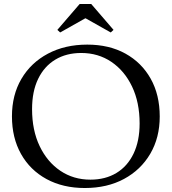

<svg xmlns="http://www.w3.org/2000/svg" viewBox="-20 -934 862 964"><path d="M406 10Q296 10 213.5 -35Q131 -80 85.5 -161Q40 -242 40 -350Q40 -457 87.5 -538Q135 -619 220.5 -664.5Q306 -710 418 -710Q528 -710 609.5 -665Q691 -620 736.5 -539Q782 -458 782 -349Q782 -243 734.5 -162Q687 -81 602.5 -35.5Q518 10 406 10ZM434 -32Q509 -32 564.5 -65.5Q620 -99 650.5 -162.5Q681 -226 681 -314Q681 -420 643 -499.5Q605 -579 539 -623.5Q473 -668 388 -668Q313 -668 257.5 -634.5Q202 -601 171.5 -538Q141 -475 141 -386Q141 -280 179 -200.5Q217 -121 283 -76.5Q349 -32 434 -32ZM282 -771 268 -784 380 -914H438L550 -784L536 -771L410 -842H408Z"/></svg>

Font: Hedvig Letters Serif 24pt 24pt
Style: Regular
Weight: 400
Version: Version 1.000